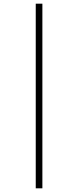

<svg xmlns="http://www.w3.org/2000/svg" viewBox="-20 -781 423 1042"><path d="M174 -761H210V241H174Z"/></svg>

Font: Noto Sans Lao Looped ExtraCondensed ExtraLight
Style: Regular
Weight: 200
Width: 2
Designer: Mark Frömberg, Ben Mitchell
Foundry: The Fontpad Ltd
Version: Version 1.002; ttfautohint (v1.8.4.7-5d5b)